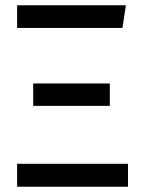

<svg xmlns="http://www.w3.org/2000/svg" viewBox="-20 -709 551 729"><path d="M445 -603H45V-689H458ZM397 -307H106V-392H397ZM466 0H45V-87H466Z"/></svg>

Font: Fira GO
Style: Regular
Weight: 400
Designer: Carrois Corporate
Foundry: Carrois Corporate GbR
Version: Version 0.300